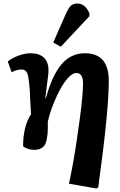

<svg xmlns="http://www.w3.org/2000/svg" viewBox="-20 -839 678 1089"><path d="M526 230 371 203Q382 154 393.5 90.5Q405 27 415 -41Q425 -109 433.5 -172Q442 -235 446.5 -286Q451 -337 451 -365Q451 -425 413 -425Q393 -425 370 -401.5Q347 -378 324.5 -338Q302 -298 282.5 -249Q263 -200 251 -148Q254 -71 240 -30Q226 11 172 11Q155 11 136.5 4.5Q118 -2 111 -10Q111 -122 156 -191Q152 -251 151 -279.5Q150 -308 149 -327Q145 -376 140.5 -401.5Q136 -427 126.5 -436Q117 -445 101 -445Q75 -445 46 -429L24 -490Q48 -510 85 -523.5Q122 -537 155 -537Q203 -537 229 -512Q255 -487 255 -441Q255 -426 253 -409.5Q251 -393 247 -363.5Q243 -334 237 -282L240 -281Q276 -413 329.5 -475Q383 -537 461 -537Q597 -537 597 -381Q597 -294 582 -143Q567 8 537 225ZM325 -574 282 -598 356 -766Q370 -796 383 -807.5Q396 -819 419 -819Q463 -819 487 -764V-747Z"/></svg>

Font: Literata 7pt
Style: Bold Italic
Weight: 700
Italic angle: -2°
Designer: Latin by Veronika Burian and Jose Scaglione. Greek by Irene Vlachou. Cyrillic by Vera Evstafieva
Foundry: TypeTogether
Version: Version 3.002